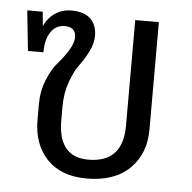

<svg xmlns="http://www.w3.org/2000/svg" viewBox="-46 -623 680 680"><g transform="rotate(5 294.0 -283.0)"><path d="M409 -563H493V-181Q493 -95 439 -42Q385 11 286 11Q195 11 145 -41.5Q95 -94 95 -181V-237Q95 -283 111.5 -323.5Q128 -364 148.5 -387Q169 -410 185.5 -436.5Q202 -463 202 -484Q202 -520 162 -520Q131 -520 113 -493.5Q95 -467 95 -421H40L25 -564H80L85 -513Q98 -543 123.5 -560Q149 -577 181 -577Q227 -577 249.5 -555Q272 -533 272 -495Q272 -468 257.5 -439Q243 -410 225.5 -387Q208 -364 193.5 -323.5Q179 -283 179 -234V-187Q179 -56 286 -56Q409 -56 409 -187Z"/></g></svg>

Font: FiraGO Book
Style: Regular
Weight: 350
Designer: bBox Type
Foundry: bBox Type GmbH
Version: Version 1.001;PS 001.001;hotconv 1.0.88;makeotf.lib2.5.64775